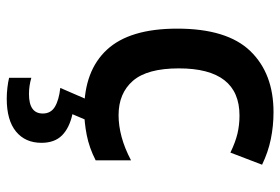

<svg xmlns="http://www.w3.org/2000/svg" viewBox="-151 -441 832 570"><g transform="rotate(90 265.0 -156.0)"><path d="M307 10Q190 10 127.5 -57.5Q65 -125 65 -266Q65 -414 131.5 -483Q198 -552 313 -552Q354 -552 393 -544Q432 -536 469 -518L433 -424Q402 -439 376.5 -445Q351 -451 323 -451Q183 -451 183 -271Q183 -177 220 -134.5Q257 -92 322 -92Q353 -92 386.5 -101Q420 -110 456 -129V-24Q419 -5 381 2.5Q343 10 307 10ZM273 240Q257 240 240 238Q223 236 211 233V167Q235 174 259 174Q317 174 317 133Q317 109 297 97Q277 85 241 81L277 -2H339L319 45Q360 54 382 76Q404 98 404 137Q404 185 370.5 212.5Q337 240 273 240Z"/></g></svg>

Font: Noto Sans Mono Condensed SemiBold
Style: Regular
Weight: 600
Width: 3
Designer: Monotype Design Team
Foundry: Monotype Imaging Inc.
Version: Version 2.014